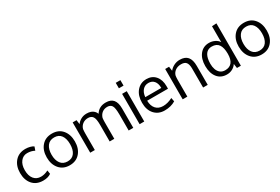

<svg xmlns="http://www.w3.org/2000/svg" viewBox="81 -1838 4288 2937"><g transform="rotate(-30 2224.5 -369.0)"><path d="M296.4 11.2Q177.7 10.7 111.3 -65.4Q44.9 -141.6 44.9 -266.1Q44.9 -390.6 112.8 -468.8Q180.7 -546.9 298.3 -546.9Q339.8 -546.9 378.7 -536.6Q417.5 -526.4 439.9 -509.8L417.5 -446.3Q360.4 -477.1 289.8 -477.1Q219.2 -477.1 174.1 -420.4Q128.9 -363.8 128.9 -266.8Q128.9 -169.9 173.6 -114Q218.3 -58.1 297.4 -58.1Q360.4 -58.1 426.3 -92.3L436.5 -27.3Q383.3 11.2 296.4 11.2Z M1013.7 -267.8Q1013.7 -143.6 947.3 -66.2Q880.9 11.2 765.9 11.2Q650.9 11.2 584.2 -66.9Q517.6 -145 517.6 -268.8Q517.6 -392.6 584.5 -469.7Q651.4 -546.9 767.1 -546.9Q882.8 -546.9 948.2 -469.5Q1013.7 -392.1 1013.7 -267.8ZM602.1 -267.3Q602.1 -171.4 644.3 -114Q686.5 -56.6 767.1 -56.6Q847.7 -56.6 888.4 -113.8Q929.2 -170.9 929.2 -268.3Q929.2 -365.7 888.9 -422.1Q848.6 -478.5 767.3 -478.5Q686 -478.5 644 -420.9Q602.1 -363.3 602.1 -267.3Z M1129.9 0Q1128.9 -502.4 1128.9 -535.6H1197.3L1207.5 -459Q1231.9 -496.1 1276.9 -521.5Q1321.8 -546.9 1378.9 -546.9Q1461.4 -546.9 1505.9 -502.9Q1527.8 -481.4 1538.6 -451.7Q1597.2 -546.9 1717.8 -546.9Q1807.1 -546.9 1848.9 -495.8Q1890.6 -444.8 1890.6 -344.7V0H1809.1V-278.8Q1809.1 -403.3 1783.7 -440.4Q1758.3 -477.5 1705.1 -477.5H1704.6Q1651.4 -477.5 1613.5 -448.5Q1575.7 -419.4 1559.6 -367.2Q1555.2 -332 1555.2 -292V0H1473.6V-287.6Q1473.6 -289.6 1473.6 -291.5Q1474.1 -402.3 1446.8 -439.5Q1419.4 -477.1 1364.3 -477.1Q1309.1 -477.1 1269.3 -447.3Q1229.5 -417.5 1215.8 -368.2Q1211.4 -330.6 1211.4 -286.6V0Z M2002.4 -633.8V-730.5H2084.5V-633.8ZM2002.4 0V-535.6H2084.5V0Z M2284.2 -314.5H2566.9Q2566.9 -394 2531 -436.8Q2495.1 -479.5 2432.6 -479.5Q2370.1 -479.5 2330.6 -435.3Q2291 -391.1 2284.2 -314.5ZM2649.9 -296.9 2649.4 -252.9H2281.7Q2283.2 -161.6 2328.9 -110.6Q2374.5 -59.6 2455.6 -59.6Q2536.6 -59.6 2622.1 -104.5L2634.8 -38.6Q2553.2 11.2 2442.6 11.2Q2332 11.2 2264.9 -63Q2197.8 -137.2 2197.8 -263.9Q2197.8 -390.6 2262.7 -467.8Q2328.1 -544.9 2430.7 -545.9Q2431.6 -545.9 2432.6 -546.4Q2534.2 -545.9 2592.3 -478Q2650.4 -410.2 2649.9 -296.9Z M2763.2 0V-535.6H2831.5L2841.8 -459Q2873.5 -498.5 2921.1 -522.7Q2968.8 -546.9 3023.9 -546.9Q3116.7 -546.9 3161.1 -494.9Q3205.6 -442.9 3205.6 -335V0H3124Q3124 -322.3 3123.5 -345.2Q3121.6 -413.6 3095.9 -445.3Q3070.3 -477.1 3008.8 -477.1Q2947.3 -477.1 2905.3 -446.8Q2863.3 -416.5 2850.6 -368.2Q2845.7 -335.4 2845.7 -293V0Z M3550.3 -59.1Q3709.5 -59.1 3709.5 -258.8Q3709.5 -367.2 3671.6 -422.1Q3633.8 -477.1 3549.3 -477.1Q3440.4 -476.6 3410.2 -349.6Q3400.9 -311.5 3400.9 -257.3Q3400.4 -204.6 3416 -159.7Q3431.6 -113.8 3465.8 -86.4Q3500 -59.1 3550.3 -59.1ZM3542.5 10.7Q3436.5 10.7 3376.5 -64.7Q3316.4 -140.1 3316.4 -267.1Q3316.4 -394 3377.4 -470.5Q3438.5 -546.9 3541 -546.9Q3594.2 -546.9 3641.4 -523.7Q3688.5 -500.5 3711.9 -461.4L3710.4 -507.8V-743.7L3791 -748.5V0H3721.7L3710.9 -77.6Q3684.6 -37.1 3640.6 -13.2Q3596.7 10.7 3542.5 10.7Z M4403.8 -267.8Q4403.8 -143.6 4337.4 -66.2Q4271 11.2 4156 11.2Q4041 11.2 3974.4 -66.9Q3907.7 -145 3907.7 -268.8Q3907.7 -392.6 3974.6 -469.7Q4041.5 -546.9 4157.2 -546.9Q4272.9 -546.9 4338.4 -469.5Q4403.8 -392.1 4403.8 -267.8ZM3992.2 -267.3Q3992.2 -171.4 4034.4 -114Q4076.7 -56.6 4157.2 -56.6Q4237.8 -56.6 4278.6 -113.8Q4319.3 -170.9 4319.3 -268.3Q4319.3 -365.7 4279.1 -422.1Q4238.8 -478.5 4157.5 -478.5Q4076.2 -478.5 4034.2 -420.9Q3992.2 -363.3 3992.2 -267.3Z"/></g></svg>

Font: Oxygen
Style: Normal
Weight: 400
Designer: Vernon Adams
Foundry: Vernon Adams
Version: Version Release 0.2.2 webfont; ttfautohint (v0.8.52-bc40) -l